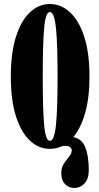

<svg xmlns="http://www.w3.org/2000/svg" viewBox="-20 -731 493 957"><path d="M228.5 11Q173 11 129 -30.2Q85 -71.5 59.5 -151.5Q34 -231.5 34 -349Q34 -467 59.5 -547.5Q85 -628 129 -669.5Q173 -711 228.5 -711Q284.5 -711 329.2 -669.5Q374 -628 400 -547.5Q426 -467 426 -349Q426 -243 404.2 -167.2Q382.5 -91.5 345.5 -47.5Q388.5 -39.5 405.5 4.2Q422.5 48 422.5 117Q422.5 161 401 183.5Q379.5 206 351.5 206Q324 206 304.8 187.2Q285.5 168.5 285.5 132Q285.5 104 298.5 84.5Q311.5 65 324.5 49.5Q337.5 34 337.5 18Q337.5 7.5 328.5 1.8Q319.5 -4 306.5 -4Q297.5 -4 287 -1.5Q259.5 11 228.5 11ZM228.5 -29Q251 -29 259 -108.5Q267 -188 267 -349Q267 -510 259 -590.5Q251 -671 228.5 -671Q207 -671 200 -590.5Q193 -510 193 -349Q193 -188 200 -108.5Q207 -29 228.5 -29Z"/></svg>

Font: Imbue 10pt Black
Style: Regular
Weight: 900
Designer: Tyler Finck
Foundry: Etcetera Type Company
Version: Version 1.102; ttfautohint (v1.8.3)